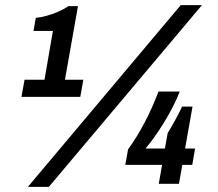

<svg xmlns="http://www.w3.org/2000/svg" viewBox="-20 -719 851 751"><path d="M89 12 687 -699H770L171 12ZM64 -340 76 -407H154L187 -598H111L120 -649Q139 -651 161.5 -657Q184 -663 207 -673Q230 -683 248 -695H285L234 -407H306L294 -340ZM601 0 614 -74H470L481 -135Q514 -180 544.5 -237.5Q575 -295 600 -361H683Q672 -332 655.5 -300Q639 -268 619.5 -236.5Q600 -205 581.5 -179.5Q563 -154 549 -138H625L636 -199Q644 -211 654 -229Q664 -247 674.5 -266.5Q685 -286 692 -302H733L704 -138H743L732 -74H693L680 0Z"/></svg>

Font: Archivo SemiCondensed
Style: Bold Italic
Weight: 700
Width: 4
Italic angle: -10°
Designer: Hector Gatti
Foundry: Omnibus-Type
Version: Version 2.001